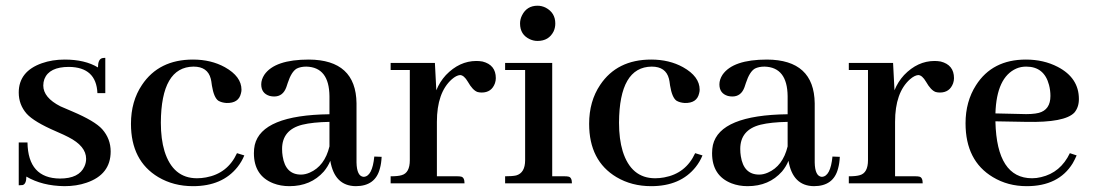

<svg xmlns="http://www.w3.org/2000/svg" viewBox="-20 -635 3787 665"><path d="M187.5 -16.6Q253.9 -16.6 272.5 -58.6Q278.3 -71.3 278.3 -85Q278.3 -128.9 216.8 -160.2Q204.1 -167 174.8 -179.7Q97.7 -212.9 72.3 -241.2Q44.9 -272.5 44.9 -314.5Q44.9 -387.7 125 -416Q161.1 -428.7 204.1 -428.7Q274.4 -428.7 319.3 -401.4Q319.3 -429.7 334 -433.6Q338.9 -434.6 344.7 -434.6V-312.5H317.4Q313.5 -402.3 218.8 -403.3Q150.4 -403.3 133.8 -361.3Q129.9 -350.6 129.9 -338.9Q129.9 -296.9 189.5 -266.6Q202.1 -260.7 230.5 -249Q308.6 -215.8 334 -187.5Q363.3 -154.3 363.3 -110.4Q363.3 -30.3 279.3 -2Q245.1 9.8 203.1 9.8Q126 8.8 71.3 -23.4Q71.3 2 58.6 5.9Q52.7 6.8 44.9 6.8V-141.6H75.2Q77.1 -17.6 187.5 -16.6Z M433.6 -206.1Q433.6 -78.1 528.3 -21.5Q581.1 9.8 648.4 9.8Q750 9.8 802.7 -56.6Q817.4 -75.2 826.2 -96.7L800.8 -104.5Q768.6 -34.2 693.4 -20.5Q677.7 -17.6 662.1 -17.6Q579.1 -17.6 549.8 -111.3Q537.1 -153.3 537.1 -210Q538.1 -403.3 650.4 -404.3Q699.2 -404.3 710 -362.3Q711.9 -355.5 713.9 -338.9Q720.7 -296.9 736.3 -286.1Q748 -279.3 764.6 -278.3Q806.6 -277.3 814.5 -311.5Q816.4 -318.4 816.4 -324.2Q816.4 -370.1 758.8 -402.3Q710.9 -428.7 648.4 -428.7Q530.3 -428.7 471.7 -340.8Q433.6 -284.2 433.6 -206.1Z M1211.9 9.8Q1280.3 9.8 1295.9 -51.8Q1300.8 -69.3 1301.8 -91.8L1276.4 -92.8Q1269.5 -23.4 1239.3 -22.5Q1215.8 -24.4 1214.8 -72.3V-277.3Q1212.9 -427.7 1049.8 -428.7Q931.6 -428.7 895.5 -376Q884.8 -359.4 884.8 -342.8Q884.8 -311.5 914.1 -302.7Q921.9 -300.8 929.7 -300.8Q960 -300.8 971.7 -333Q973.6 -337.9 976.6 -347.7Q989.3 -386.7 1007.8 -397.5Q1021.5 -404.3 1041 -404.3Q1120.1 -402.3 1121.1 -301.8V-239.3Q886.7 -236.3 862.3 -132.8Q859.4 -119.1 859.4 -104.5Q859.4 -26.4 926.8 0Q952.1 9.8 982.4 9.8Q1056.6 9.8 1101.6 -41Q1116.2 -58.6 1124 -78.1Q1138.7 8.8 1211.9 9.8ZM1022.5 -30.3Q968.8 -30.3 959 -93.8Q957 -105.5 957 -119.1Q957 -185.5 1027.3 -203.1Q1063.5 -211.9 1121.1 -212.9V-127.9Q1104.5 -59.6 1052.7 -37.1Q1037.1 -30.3 1022.5 -30.3Z M1564.5 -24.4H1493.2V-212.9Q1493.2 -314.5 1544.9 -360.4Q1560.5 -374 1573.2 -375Q1586.9 -375 1600.6 -351.6Q1617.2 -322.3 1633.8 -316.4Q1640.6 -314.5 1648.4 -314.5Q1682.6 -314.5 1694.3 -346.7Q1697.3 -355.5 1697.3 -364.3Q1697.3 -410.2 1651.4 -421.9Q1640.6 -423.8 1629.9 -423.8Q1571.3 -423.8 1524.4 -375Q1502.9 -351.6 1491.2 -322.3L1486.3 -417H1333V-392.6H1399.4V-80.1Q1399.4 -36.1 1371.1 -28.3Q1358.4 -24.4 1333 -24.4V0H1588.9Q1588.9 -21.5 1576.2 -23.4Q1571.3 -24.4 1564.5 -24.4Z M1936.5 -24.4H1892.6V-417H1729.5V-392.6H1798.8V-80.1Q1798.8 -36.1 1767.6 -27.3Q1753.9 -24.4 1729.5 -24.4V0H1960.9Q1960.9 -21.5 1948.2 -23.4Q1943.4 -24.4 1936.5 -24.4ZM1903.3 -553.7Q1903.3 -590.8 1870.1 -608.4Q1856.4 -615.2 1841.8 -615.2Q1804.7 -615.2 1788.1 -582Q1781.2 -568.4 1781.2 -553.7Q1781.2 -514.6 1815.4 -499Q1828.1 -493.2 1841.8 -493.2Q1880.9 -493.2 1897.5 -526.4Q1903.3 -539.1 1903.3 -553.7Z M2020.5 -206.1Q2020.5 -78.1 2115.2 -21.5Q2168 9.8 2235.4 9.8Q2336.9 9.8 2389.6 -56.6Q2404.3 -75.2 2413.1 -96.7L2387.7 -104.5Q2355.5 -34.2 2280.3 -20.5Q2264.6 -17.6 2249 -17.6Q2166 -17.6 2136.7 -111.3Q2124 -153.3 2124 -210Q2125 -403.3 2237.3 -404.3Q2286.1 -404.3 2296.9 -362.3Q2298.8 -355.5 2300.8 -338.9Q2307.6 -296.9 2323.2 -286.1Q2335 -279.3 2351.6 -278.3Q2393.6 -277.3 2401.4 -311.5Q2403.3 -318.4 2403.3 -324.2Q2403.3 -370.1 2345.7 -402.3Q2297.9 -428.7 2235.4 -428.7Q2117.2 -428.7 2058.6 -340.8Q2020.5 -284.2 2020.5 -206.1Z M2798.8 9.8Q2867.2 9.8 2882.8 -51.8Q2887.7 -69.3 2888.7 -91.8L2863.3 -92.8Q2856.4 -23.4 2826.2 -22.5Q2802.7 -24.4 2801.8 -72.3V-277.3Q2799.8 -427.7 2636.7 -428.7Q2518.6 -428.7 2482.4 -376Q2471.7 -359.4 2471.7 -342.8Q2471.7 -311.5 2501 -302.7Q2508.8 -300.8 2516.6 -300.8Q2546.9 -300.8 2558.6 -333Q2560.5 -337.9 2563.5 -347.7Q2576.2 -386.7 2594.7 -397.5Q2608.4 -404.3 2627.9 -404.3Q2707 -402.3 2708 -301.8V-239.3Q2473.6 -236.3 2449.2 -132.8Q2446.3 -119.1 2446.3 -104.5Q2446.3 -26.4 2513.7 0Q2539.1 9.8 2569.3 9.8Q2643.6 9.8 2688.5 -41Q2703.1 -58.6 2710.9 -78.1Q2725.6 8.8 2798.8 9.8ZM2609.4 -30.3Q2555.7 -30.3 2545.9 -93.8Q2543.9 -105.5 2543.9 -119.1Q2543.9 -185.5 2614.3 -203.1Q2650.4 -211.9 2708 -212.9V-127.9Q2691.4 -59.6 2639.6 -37.1Q2624 -30.3 2609.4 -30.3Z M3151.4 -24.4H3080.1V-212.9Q3080.1 -314.5 3131.8 -360.4Q3147.5 -374 3160.2 -375Q3173.8 -375 3187.5 -351.6Q3204.1 -322.3 3220.7 -316.4Q3227.5 -314.5 3235.4 -314.5Q3269.5 -314.5 3281.2 -346.7Q3284.2 -355.5 3284.2 -364.3Q3284.2 -410.2 3238.3 -421.9Q3227.5 -423.8 3216.8 -423.8Q3158.2 -423.8 3111.3 -375Q3089.8 -351.6 3078.1 -322.3L3073.2 -417H2919.9V-392.6H2986.3V-80.1Q2986.3 -36.1 2958 -28.3Q2945.3 -24.4 2919.9 -24.4V0H3175.8Q3175.8 -21.5 3163.1 -23.4Q3158.2 -24.4 3151.4 -24.4Z M3534.2 -404.3Q3596.7 -404.3 3613.3 -340.8Q3618.2 -322.3 3618.2 -302.7Q3618.2 -254.9 3578.1 -244.1Q3555.7 -238.3 3514.6 -240.2L3427.7 -242.2Q3431.6 -367.2 3500 -397.5Q3515.6 -404.3 3534.2 -404.3ZM3709 -96.7 3685.5 -104.5Q3653.3 -37.1 3585.9 -21.5Q3570.3 -17.6 3554.7 -17.6Q3432.6 -17.6 3427.7 -212.9Q3427.7 -213.9 3427.7 -214.8L3534.2 -212.9Q3668 -210 3701.2 -245.1Q3716.8 -263.7 3716.8 -292Q3716.8 -365.2 3643.6 -403.3Q3594.7 -428.7 3533.2 -428.7Q3417 -428.7 3360.4 -339.8Q3324.2 -283.2 3324.2 -208Q3324.2 -78.1 3418.9 -21.5Q3470.7 9.8 3536.1 9.8Q3646.5 9.8 3695.3 -69.3Q3703.1 -83 3709 -96.7Z"/></svg>

Font: Abhaya Libre SemiBold
Style: Regular
Weight: 600
Designer: Pushpananda Ekanayake, Sol Matas, Pathum Egodawatta
Foundry: Mooniak
Version: Version 1.050 ; ttfautohint (v1.6)